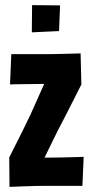

<svg xmlns="http://www.w3.org/2000/svg" viewBox="-20 -724 356 748"><path d="M108 -10 16 -111Q25 -129 38 -154.5Q51 -180 67 -212Q83 -244 99 -278Q115 -314 132 -352Q149 -390 165.5 -426.5Q182 -463 197 -496L297 -395Q286 -373 271 -343.5Q256 -314 239 -280.5Q222 -247 204 -213Q184 -172 165 -133.5Q146 -95 131.5 -63Q117 -31 108 -10ZM17 4 16 -111Q16 -111 34 -111Q52 -111 79 -110.5Q106 -110 132.5 -110Q159 -110 175 -110Q193 -110 215.5 -110.5Q238 -111 258.5 -111.5Q279 -112 292.5 -112.5Q306 -113 306 -113L301 0Q301 0 286.5 0Q272 0 249.5 0Q227 0 203 0Q179 0 160 0Q142 0 118 0.5Q94 1 70.5 2Q47 3 32 3.5Q17 4 17 4ZM19 -395 24 -513Q24 -513 38 -513Q52 -513 73.5 -513Q95 -513 118 -513Q141 -513 160 -513Q174 -513 196 -513.5Q218 -514 240.5 -514.5Q263 -515 278.5 -515.5Q294 -516 294 -516L297 -395Q297 -395 281 -395.5Q265 -396 240.5 -396Q216 -396 190 -396.5Q164 -397 144 -397Q126 -397 104.5 -396.5Q83 -396 63.5 -396Q44 -396 31.5 -395.5Q19 -395 19 -395ZM104 -598 105 -704 214 -703 210 -603Z"/></svg>

Font: Truculenta Black
Style: Regular
Weight: 900
Version: Version 1.002